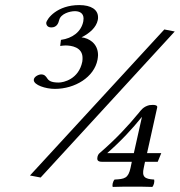

<svg xmlns="http://www.w3.org/2000/svg" viewBox="-20 -657 708 756"><path d="M546 4 551 -20H601L615 -54H559L599 -234C601 -243 588 -244 582 -244C579 -244 569 -243 568 -243C544 -237 535 -223 526 -212C485 -162 436 -109 372 -54C368 -51 363 -43 363 -32C363 -26 367 -20 381 -20H499L494 4C485 45 471 48 431 50C424 58 421 73 424 79C454 78 468 78 503 78C533 78 550 78 580 79C586 72 589 58 587 50C549 48 538 39 546 4ZM308 -573C300 -532 265 -506 220 -500L217 -476C225 -477 231 -478 238 -478C260 -478 305 -472 305 -429C305 -425 305 -420 304 -414C290 -345 230 -332 211 -332C180 -332 171 -340 165 -350C160 -357 155 -364 142 -364C132 -364 113 -355 113 -342C113 -322 160 -307 196 -307C275 -307 351 -353 364 -422C365 -428 366 -435 366 -440C366 -486 330 -507 301 -510C333 -526 359 -549 365 -578C366 -582 366 -585 366 -589C366 -619 339 -637 292 -637C205 -637 165 -584 162 -567C162 -564 163 -549 182 -549C204 -549 210 -566 213 -578C219 -603 255 -613 275 -613C292 -613 309 -606 309 -584C309 -580 308 -577 308 -573ZM627 -541 98 34 140 42 668 -533ZM539 -197 507 -54H402C458 -103 501 -150 539 -197Z"/></svg>

Font: Libertinus Serif
Style: Italic
Weight: 400
Italic angle: -12°
Designer: Philipp H. Poll, Khaled Hosny
Foundry: Caleb Maclennan
Version: Version 7.050;RELEASE